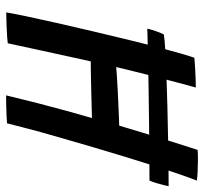

<svg xmlns="http://www.w3.org/2000/svg" viewBox="-40 -653 694 654"><g transform="rotate(90 307.0 -326.0)"><path d="M595.1 -488.2Q564.1 -488.2 514.7 -487.8Q465.3 -487.4 406.2 -486.8Q347 -486.1 286.3 -485.2Q225.7 -484.4 171.2 -483.2Q116.7 -482.1 77.6 -480.8Q80.9 -494.7 86.2 -510.3Q91.6 -525.9 97.4 -537.1Q113.6 -539.8 150.8 -542Q187.9 -544.3 238.1 -546Q288.2 -547.6 343.5 -549.2Q398.8 -550.7 451.8 -551.5Q504.8 -552.4 547.5 -552.9Q590.3 -553.4 614.3 -553.4Q613.6 -549.2 610.6 -537.3Q607.7 -525.4 603.7 -511.9Q599.7 -498.3 595.1 -488.2ZM22.2 -0.3Q25.9 -22.4 35.2 -67.5Q44.6 -112.5 58 -171.3Q71.4 -230.2 86.6 -295.1Q101.8 -359.9 117.2 -422.7Q132.6 -485.5 146.3 -537.2Q155.2 -570.1 162.8 -596.8Q170.5 -623.5 176.7 -641Q181.4 -641.5 194.1 -642.4Q206.8 -643.4 222.4 -644.2Q238.1 -644.9 253.2 -645.5Q268.3 -646 278.1 -646Q270.7 -619.8 261.3 -584Q251.9 -548.1 243.2 -515.3Q235.4 -485.1 228.2 -456Q220.9 -426.9 215.7 -405.1Q210.4 -383.3 208.4 -374.8Q219.9 -375.8 239.9 -377.2Q260 -378.7 284.3 -379.8Q308.6 -380.9 332.8 -382.1Q357 -383.3 376.9 -384Q396.9 -384.8 408 -385.1Q418.7 -421.1 433.1 -468.6Q447.4 -516.1 462.6 -564.6Q477.8 -613.1 490.6 -652Q495.9 -652.7 505.2 -653Q514.6 -653.2 524.2 -653.2Q544.3 -653.2 565 -652.2Q585.7 -651.2 595.2 -649.5Q586.8 -628.8 574 -591.6Q561.1 -554.4 545.8 -506.5Q530.6 -458.6 514.2 -405.3Q497.9 -352 482 -298.2Q466.2 -244.4 452.2 -195.6Q440.8 -156.5 430.6 -119.8Q420.4 -83.1 412.8 -53Q405.1 -23 400.1 -2.9Q391.3 -2.2 375 -1.4Q358.8 -0.6 340.1 -0.2Q321.4 0.2 304.8 0.2Q317.7 -53.9 331.2 -106.4Q344.8 -158.9 357.8 -206.4Q370.8 -253.9 382.1 -292.2Q371.6 -291.7 352.2 -291.4Q332.8 -291.1 308.9 -290.3Q285.1 -289.6 261.3 -289.2Q237.5 -288.7 218.3 -288.4Q199.1 -288.1 189 -288.1Q180.3 -248.2 169.9 -201.3Q159.6 -154.4 150.3 -111.4Q141.1 -68.4 134.7 -39.3Q128.3 -10.1 127.4 -5.4Q120.1 -4.3 106.7 -3.4Q93.2 -2.6 77.4 -1.8Q61.5 -1 46.8 -0.7Q32.1 -0.3 22.2 -0.3Z"/></g></svg>

Font: Grandstander Thin
Style: Italic
Weight: 100
Italic angle: -15°
Designer: Tyler Finck
Foundry: Etcetera Type Co
Version: Version 1.200